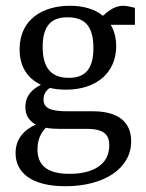

<svg xmlns="http://www.w3.org/2000/svg" viewBox="-20 -445 505 666"><path d="M435 45C435 -21 391 -59 302 -59H213C155 -59 131 -70 131 -100C131 -118 139 -131 153 -140C170 -136 189 -134 209 -134C316 -134 383 -194 383 -285C383 -314 376 -339 364 -359H448V-418C435 -421 419 -425 407 -425C383 -425 360 -412 337 -390C310 -413 270 -425 223 -425C127 -425 48 -377 48 -274C48 -214 75 -173 122 -151C92 -136 68 -113 68 -74C68 -46 80 -26 104 -13C63 6 34 37 34 86C34 155 91 201 207 201C340 201 435 140 435 45ZM221 158C136 158 110 122 110 73C110 39 122 16 139 -2C153 1 169 2 187 2H280C342 2 359 23 359 59C359 126 303 158 221 158ZM128 -283C128 -364 166 -385 214 -385C276 -385 304 -353 304 -278C304 -205 275 -175 219 -175C155 -175 128 -212 128 -283Z"/></svg>

Font: Yrsa
Style: Regular
Weight: 400
Designer: Anna Giedrys (Yrsa+Rasa design), David Brezina (Yrsa art-direction, Rasa art-direction, design)
Foundry: Rosetta Type Foundry
Version: Version 1.001;PS 1.1;hotconv 1.0.88;makeotf.lib2.5.647800